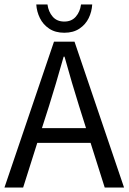

<svg xmlns="http://www.w3.org/2000/svg" viewBox="-20 -843 578 863"><path d="M147.5 -200.7 84 0H0L222.7 -655.8H314.9L537.6 0H450.7L387.2 -200.7ZM335 -367.7Q304.2 -465.3 270 -588.4H266.1Q228.5 -455.6 200.7 -367.7L168.5 -267.1H366.7ZM193.4 -822.8Q197.8 -790 216.8 -768.1Q235.8 -746.1 269 -746.1Q301.8 -746.1 320.8 -768.1Q339.8 -790 344.2 -822.8H394.5Q392.6 -790.5 378.7 -761.7Q364.7 -732.9 337.2 -714.4Q309.6 -695.8 269 -695.8Q228.5 -695.8 200.9 -714.4Q173.3 -732.9 159.2 -762Q145 -791 143.1 -822.8Z"/></svg>

Font: Varta
Style: Regular
Weight: 400
Designer: Joana Correia, Viktoriya Grabowska, Eben Sorkin
Foundry: Sorkin Type
Version: Version 1.003; ttfautohint (v1.3) -l 8 -r 24 -G 200 -x 12 -H